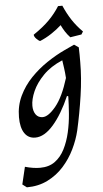

<svg xmlns="http://www.w3.org/2000/svg" viewBox="-64 -746 575 1070"><g transform="rotate(-5 223.5 -211.5)"><path d="M42 284 18 266 41 169Q87 182 125 182Q175 182 208.5 157.5Q242 133 263 91.5Q284 50 295.5 -0.5Q307 -51 311 -103Q315 -155 316 -201L309 -204Q266 -105 215 -46.5Q164 12 113 12Q74 12 53 -19.5Q32 -51 32 -109Q32 -173 58 -227.5Q84 -282 126 -325.5Q168 -369 218 -402.5Q268 -436 315 -458L373 -485L398 -468Q399 -453 399 -427Q399 -401 399 -385Q399 -297 384.5 -198.5Q370 -100 349 -7Q337 44 312 95.5Q287 147 249 189.5Q211 232 159 258Q107 284 42 284ZM164 -98Q196 -98 238 -149Q280 -200 312 -304Q310 -335 306.5 -359Q303 -383 300 -404Q234 -376 192.5 -333.5Q151 -291 131.5 -246.5Q112 -202 112 -166Q112 -136 125.5 -117Q139 -98 164 -98ZM187 -522Q180 -523 167 -536Q154 -549 154 -560Q209 -597 243.5 -632Q278 -667 303 -707H327Q347 -661 371 -624.5Q395 -588 429 -554L419 -538L356 -528Q340 -545 328.5 -563Q317 -581 308 -600Q283 -577 251 -556Q219 -535 187 -522Z"/></g></svg>

Font: Julee
Style: Regular
Weight: 400
Designer: Julian Tunni
Foundry: Julian Tunni
Version: Version 1.002; ttfautohint (v1.8.4.7-5d5b);gftools[0.9.23]